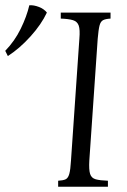

<svg xmlns="http://www.w3.org/2000/svg" viewBox="-20 -713 484 733"><path d="M202 0V-23Q221 -24 230.5 -28.5Q240 -33 244.5 -49Q249 -65 251 -100L283 -565Q286 -600 280.5 -615.5Q275 -631 258.5 -636Q242 -641 212 -642V-665H402V-642Q383 -641 373.5 -636Q364 -631 360 -615.5Q356 -600 353 -565L321 -100Q319 -65 324 -49Q329 -33 345.5 -28.5Q362 -24 392 -23V0ZM92 -693Q109 -694 128.5 -686.5Q148 -679 159 -665Q138 -620 96.5 -574Q55 -528 10 -499L0 -519Q36 -556 59 -603Q82 -650 92 -693Z"/></svg>

Font: Bona Nova SC
Style: Italic
Weight: 400
Italic angle: -4°
Designer: Mateusz Machalski
Foundry: Capitalics
Version: Version 4.001; ttfautohint (v1.8.4.7-5d5b)